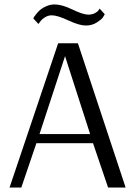

<svg xmlns="http://www.w3.org/2000/svg" viewBox="-20 -845 608 865"><path d="M367 -730Q337 -730 288 -753Q239 -776 213 -776Q196 -776 181 -766Q166 -756 160 -746L153 -737L130 -762Q131 -765 133.5 -769Q136 -773 145 -784Q154 -795 164 -803Q174 -811 191 -818Q208 -825 226 -825Q259 -825 306.5 -802Q354 -779 378 -779Q394 -779 407 -785.5Q420 -792 424 -799L429 -806L452 -781Q449 -775 443.5 -766.5Q438 -758 416.5 -744Q395 -730 367 -730ZM23 0 242 -650H331L546 0H467L399 -200H144L76 0ZM158 -241H386L273 -592Z"/></svg>

Font: Arsenal
Style: Regular
Weight: 400
Designer: Andrij Shevchenko
Foundry: Stairsfor
Version: Version 2.001;PS 002.001;hotconv 1.0.88;makeotf.lib2.5.64775